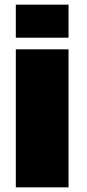

<svg xmlns="http://www.w3.org/2000/svg" viewBox="-20 -805 372 825"><path d="M48 0H274.5V-593H48ZM48 -785V-643H274.5V-785Z"/></svg>

Font: Anybody UltraCondensed Thin Black
Style: Regular
Weight: 900
Version: Version 1.111